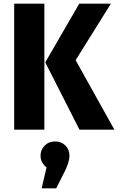

<svg xmlns="http://www.w3.org/2000/svg" viewBox="-20 -713 649 1056"><path d="M224 0H58V-693H224ZM229 -370 416 -693H590L396 -382L609 0H417ZM209 323 236 208Q222 197 212.5 181Q203 165 203 143Q203 111 225.5 88Q248 65 283 65Q317 65 339.5 87Q362 109 362 143Q362 161 355.5 182Q349 203 338 226L289 323Z"/></svg>

Font: Qzxlaeiskcpccdgjqmyffctclhy
Style: Regular
Weight: 700
Monospace: yes
Designer: Carrois Corporate & Edenspiekermann
Foundry: Carrois Corporate GbR & Edenspiekermann AG
Version: Version 2.001